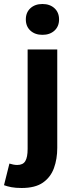

<svg xmlns="http://www.w3.org/2000/svg" viewBox="-72 -743 370 959"><path d="M36 196Q6 196 -15 192Q-36 188 -52 182L-25 74Q-15 77 -5.5 79Q4 81 14 81Q43 81 54.5 61.5Q66 42 66 1V-496H214V-4Q214 51 197.5 96.5Q181 142 142.5 169Q104 196 36 196ZM140 -569Q103 -569 80 -590Q57 -611 57 -646Q57 -681 80 -702Q103 -723 140 -723Q177 -723 200 -702Q223 -681 223 -646Q223 -611 200 -590Q177 -569 140 -569Z"/></svg>

Font: Source Sans 3 ExtraLight
Style: Bold
Weight: 700
Version: Version 3.052;hotconv 1.1.0;makeotfexe 2.6.0